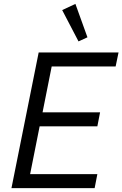

<svg xmlns="http://www.w3.org/2000/svg" viewBox="-20 -968 630 988"><path d="M467 0H39L179 -698H590L575 -626H246L199 -390H495L481 -318H184L135 -72H481ZM384 -755 300 -916 368 -948 430 -776Z"/></svg>

Font: IBM Plex Sans Var
Style: Italic
Weight: 400
Italic angle: -11.31°
Designer: Mike Abbink, Paul van der Laan, Pieter van Rosmalen
Foundry: Bold Monday
Version: Version 1.001